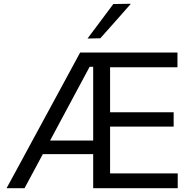

<svg xmlns="http://www.w3.org/2000/svg" viewBox="-20 -989 1010 1009"><path d="M14.5 0Q45.8 -57.3 80.3 -120.8Q114.7 -184.2 145.6 -241.5L279.4 -488.2Q313.6 -551.6 342.9 -605.4Q372.1 -659.1 401.2 -713H912.6V-635.4Q879.2 -635.4 843 -635.4Q806.9 -635.4 764.6 -635.4Q722.3 -635.4 670.6 -635.4H530.4L558.5 -699.8Q558.5 -640.2 558.5 -584.4Q558.5 -528.5 558.5 -461.8V-249.2Q558.5 -183.6 558.5 -128.3Q558.5 -73.1 558.5 -13.6L532.2 -77.6H678.1Q721.6 -77.6 762 -77.6Q802.3 -77.6 840.1 -77.6Q877.9 -77.6 914 -77.6V0H469.7Q469.7 -59.5 469.7 -114.6Q469.7 -169.7 469.7 -235.6V-475Q469.7 -541.7 469.7 -596.5Q469.7 -651.3 469.7 -705L514.1 -637.8H450.9L246.8 -257.2Q214.2 -195.8 178.4 -129.2Q142.6 -62.7 108.9 0ZM182.2 -179.1 190 -250.3H503.4L510 -179.1ZM538.7 -323.7V-398.9H677.2Q746.5 -398.9 796.3 -398.9Q846.2 -398.9 892.6 -398.9V-323.7Q868.1 -323.7 843.9 -323.7Q819.7 -323.7 793.9 -323.7Q768.1 -323.7 739.3 -323.7Q710.5 -323.7 676.8 -323.7ZM439.9 -786.5Q474.4 -832.4 508.1 -877.5Q541.9 -922.7 575.5 -967.8L667.8 -969.2Q640.6 -938.2 613.7 -907.7Q586.8 -877.3 560.1 -847.4Q533.5 -817.5 507.1 -787.8Z"/></svg>

Font: Commissioner Thin
Style: Regular
Weight: 100
Designer: Kostas Bartsokas
Foundry: Kostas Bartsokas
Version: Version 1.001;gftools[0.9.23]